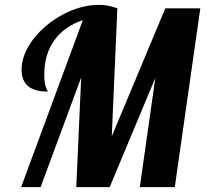

<svg xmlns="http://www.w3.org/2000/svg" viewBox="-20 -770 854 790"><path d="M320.8 -687Q244.6 -661.6 203.4 -604.2Q162.1 -546.9 162.1 -461.9Q162.1 -429.7 168.9 -411.1Q170.4 -405.8 173.8 -400.4Q175.8 -397 175.8 -393.1Q125 -393.1 98.1 -413.6Q68.8 -436 68.8 -483.9Q68.8 -515.1 81.5 -547.4Q94.2 -579.6 117.7 -609.9Q140.6 -639.2 171.1 -664.8Q201.7 -690.4 237.3 -709.5Q272.9 -729 311.3 -739.5Q349.6 -750 387.2 -750Q424.3 -750 462.9 -735.8L439.9 -209L660.2 -735.8H804.2L699.2 0H555.2L619.1 -449.2L431.2 0H293.9L314 -451.2L147 0H66.9Z"/></svg>

Font: Pattaya
Style: Regular
Weight: 400
Designer: Pablo Impallari / Thai characters Designed by Thanarat Vachiruckul and Suppakit Chalermlarp
Foundry: Pablo Impallari
Version: Version 1.007;September 16, 2023;FontCreator 15.0.0.2934 64-